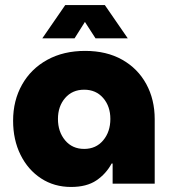

<svg xmlns="http://www.w3.org/2000/svg" viewBox="-20 -729 675 762"><path d="M262 13Q195 13 143 -21Q91 -55 61.5 -114.5Q32 -174 32 -250Q32 -330 67.5 -393Q103 -456 167.5 -491.5Q232 -527 318 -527Q403 -527 465 -492Q527 -457 560.5 -395.5Q594 -334 594 -256V0H427V-80H423Q401 -39 362.5 -13Q324 13 262 13ZM314 -138Q361 -138 389.5 -172Q418 -206 418 -257Q418 -307 389.5 -340Q361 -373 314 -373Q267 -373 238.5 -340Q210 -307 210 -257Q210 -206 238.5 -172Q267 -138 314 -138ZM148 -577 239 -709H396L487 -577H359L317 -642L276 -577Z"/></svg>

Font: MuseoModerno ExtraBold
Style: Regular
Weight: 800
Designer: Pablo Cosgaya, Héctor Gatti, Marcela Romero, and the Authors of The MuseoModerno Project.
Foundry: Omnibus-Type Team
Version: Version 1.001